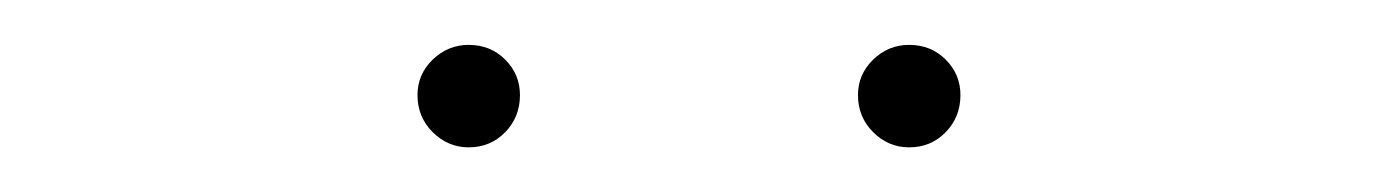

<svg xmlns="http://www.w3.org/2000/svg" viewBox="-20 -734 617 86"><path d="M387.2 -668Q377.9 -668 371.1 -674.8Q364.3 -681.6 364.3 -691.4Q364.3 -700.7 371.1 -707.3Q377.9 -713.9 387.2 -713.9Q397 -713.9 403.6 -707.3Q410.2 -700.7 410.2 -691.4Q410.2 -681.6 403.6 -674.8Q397 -668 387.2 -668ZM189.9 -668Q180.7 -668 173.8 -674.8Q167 -681.6 167 -691.4Q167 -700.7 173.8 -707.3Q180.7 -713.9 189.9 -713.9Q199.7 -713.9 206.3 -707.3Q212.9 -700.7 212.9 -691.4Q212.9 -681.6 206.3 -674.8Q199.7 -668 189.9 -668Z"/></svg>

Font: Inter 16pt Thin
Style: Regular
Weight: 250
Version: Version 4.001;git-66647c0bb